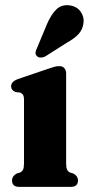

<svg xmlns="http://www.w3.org/2000/svg" viewBox="-20 -732 348 752"><path d="M239 -444.5V-92.5Q239 -75 242.8 -67.5Q246.5 -60 254 -56.5L268 -52Q285.5 -42 285.5 -25.5Q285.5 0 256.5 0H56Q27 0 27 -25.5Q27 -41.5 44.5 -52L59 -56.5Q66.5 -60 70.2 -67.5Q74 -75 74 -92.5V-340.5Q74 -355 70 -360.8Q66 -366.5 58.5 -369.5L40.5 -371.5Q23.5 -379 23.5 -394Q23.5 -412 49 -422L164 -461Q181 -467 191.5 -470Q202 -473 212.5 -473Q225 -473 232 -465Q239 -457 239 -444.5ZM164 -637.5Q179.5 -674 200 -694.5Q220.5 -715 252.5 -711Q281.5 -707 296 -686Q310.5 -665 307 -642Q304 -616.5 287.8 -598.8Q271.5 -581 241.5 -564.5L156.5 -510.5Q148 -506.5 139 -506.5Q130 -506.5 124.5 -512.5Q118 -519 119.2 -527Q120.5 -535 125 -544Z"/></svg>

Font: Fraunces 72pt Soft
Style: Bold
Weight: 700
Version: Version 1.000;[b76b70a41]